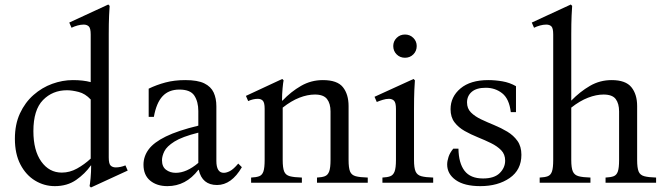

<svg xmlns="http://www.w3.org/2000/svg" viewBox="-20 -810 2943 851"><path d="M536 -77 546 -54 383 21 377 15Q379 6 381.5 -20.5Q384 -47 384 -77H383Q357 -40 317.5 -12.5Q278 15 223 15Q176 15 135.5 -9.5Q95 -34 70.5 -81Q46 -128 46 -195Q46 -259 68.5 -307.5Q91 -356 128.5 -389Q166 -422 211.5 -438.5Q257 -455 303 -455Q349 -455 382 -446V-657Q382 -685 373.5 -693Q365 -701 351 -701Q338 -701 323.5 -697Q309 -693 297 -687L287 -710L460 -790L466 -784Q465 -776 463.5 -741Q462 -706 462 -658V-112Q462 -84 470.5 -76Q479 -68 493 -68Q514 -68 536 -77ZM254 -45Q289 -45 321.5 -63Q354 -81 382 -107V-369Q358 -395 328.5 -402.5Q299 -410 277 -410Q213 -410 170.5 -366.5Q128 -323 128 -229Q128 -143 163 -94Q198 -45 254 -45Z M722 15Q675 15 645.5 -9.5Q616 -34 616 -80Q616 -117 639 -148Q662 -179 715 -205Q768 -231 859 -253V-318Q859 -359 841.5 -386Q824 -413 775 -413Q728 -413 700.5 -383.5Q673 -354 662 -292H639V-417Q674 -434 713.5 -444.5Q753 -455 801 -455Q856 -455 885.5 -440.5Q915 -426 927 -400Q939 -374 939 -339V-97Q939 -44 972 -44Q984 -44 999.5 -52Q1015 -60 1036 -85L1052 -69Q1006 10 942 10Q876 10 861 -57H859Q804 15 722 15ZM759 -44Q807 -44 859 -88V-222Q787 -204 753 -182.5Q719 -161 708.5 -139.5Q698 -118 698 -100Q698 -71 716 -57.5Q734 -44 759 -44Z M1525 -101Q1525 -66 1531.5 -50Q1538 -34 1556.5 -29Q1575 -24 1610 -23V0H1385V-23Q1407 -24 1420 -29Q1433 -34 1439 -50Q1445 -66 1445 -101V-316Q1445 -351 1429.5 -371Q1414 -391 1376 -391Q1343 -391 1307 -377Q1271 -363 1233 -333V-101Q1233 -66 1239.5 -50Q1246 -34 1264.5 -29Q1283 -24 1318 -23V0H1093V-23Q1116 -24 1129 -29Q1142 -34 1147.5 -50Q1153 -66 1153 -101V-328Q1153 -355 1145 -363.5Q1137 -372 1123 -372Q1112 -372 1101.5 -369.5Q1091 -367 1080 -362L1070 -385L1231 -460L1237 -454Q1235 -445 1232.5 -419Q1230 -393 1230 -364H1232Q1270 -404 1314.5 -429.5Q1359 -455 1411 -455Q1475 -455 1500 -423.5Q1525 -392 1525 -340Z M1815 -101Q1815 -66 1822 -50Q1829 -34 1847.5 -29Q1866 -24 1900 -23V0H1675V-23Q1697 -24 1710 -29Q1723 -34 1729 -50Q1735 -66 1735 -101V-327Q1735 -355 1726.5 -363.5Q1718 -372 1704 -372Q1691 -372 1676.5 -367.5Q1662 -363 1650 -358L1640 -381L1813 -460L1819 -454Q1818 -446 1816.5 -411Q1815 -376 1815 -328ZM1775 -554Q1753 -554 1738 -569Q1723 -584 1723 -606Q1723 -627 1738 -642Q1753 -657 1775 -657Q1797 -657 1812 -642Q1827 -627 1827 -606Q1827 -584 1812 -569Q1797 -554 1775 -554Z M2109 15Q2038 15 2000 -12Q1962 -39 1962 -81Q1962 -96 1968 -114.5Q1974 -133 1989 -151H2012Q2013 -87 2039 -53Q2065 -19 2121 -19Q2171 -19 2195 -43Q2219 -67 2219 -98Q2219 -126 2201.5 -144Q2184 -162 2156.5 -175.5Q2129 -189 2098 -201.5Q2067 -214 2039.5 -229.5Q2012 -245 1994.5 -268Q1977 -291 1977 -326Q1977 -381 2021 -418Q2065 -455 2144 -455Q2175 -455 2207 -449.5Q2239 -444 2267 -428V-313H2244Q2237 -372 2206 -396.5Q2175 -421 2133 -421Q2092 -421 2071 -403Q2050 -385 2050 -356Q2050 -329 2067.5 -311.5Q2085 -294 2112.5 -281Q2140 -268 2170.5 -255.5Q2201 -243 2228.5 -226.5Q2256 -210 2273.5 -185.5Q2291 -161 2291 -124Q2291 -57 2239 -21Q2187 15 2109 15Z M2804 -101Q2804 -66 2810.5 -50Q2817 -34 2835.5 -29Q2854 -24 2888 -23V0H2664V-23Q2687 -24 2700 -29Q2713 -34 2718.5 -50Q2724 -66 2724 -101V-316Q2724 -351 2709 -371Q2694 -391 2655 -391Q2623 -391 2586.5 -377Q2550 -363 2512 -333V-101Q2512 -66 2519 -50Q2526 -34 2544.5 -29Q2563 -24 2597 -23V0H2372V-23Q2395 -24 2408 -29Q2421 -34 2426.5 -50Q2432 -66 2432 -101V-657Q2432 -685 2424 -693Q2416 -701 2401 -701Q2388 -701 2373.5 -697Q2359 -693 2347 -687L2337 -710L2510 -790L2516 -784Q2515 -776 2513.5 -741Q2512 -706 2512 -658V-364Q2551 -404 2595 -429.5Q2639 -455 2691 -455Q2753 -455 2778.5 -423.5Q2804 -392 2804 -340Z"/></svg>

Font: Bona Nova
Style: Regular
Weight: 400
Designer: Mateusz Machalski
Foundry: Capitalics
Version: Version 4.001; ttfautohint (v1.8.3)